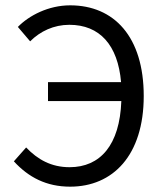

<svg xmlns="http://www.w3.org/2000/svg" viewBox="-20 -688 611 720"><path d="M243 12C403 12 519 -105 519 -328C519 -550 408 -668 243 -668C162 -668 89 -630 47 -587L93 -533C131 -571 182 -595 240 -595C354 -595 422 -519 434 -380H160V-309H435C429 -144 356 -61 241 -61C173 -61 122 -89 78 -135L32 -83C87 -23 154 12 243 12Z"/></svg>

Font: Giro Sans Regular
Style: Regular
Weight: 400
Designer: Paul D. Hunt
Foundry: Adobe Systems Incorporated
Version: Version 1.000;PS 1.0;hotconv 1.0.88;makeotf.lib2.5.647800